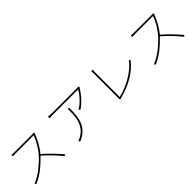

<svg xmlns="http://www.w3.org/2000/svg" viewBox="294 -2060 3412 3412"><g transform="rotate(-45 2000.0 -354.5)"><path d="M766 -660Q763 -656 758.5 -648Q754 -640 752 -635Q739 -599 719.5 -558Q700 -517 676.5 -475.5Q653 -434 626.5 -394.5Q600 -355 572 -323Q614 -287 657 -246Q700 -205 740 -163.5Q780 -122 815 -83Q850 -44 877 -12L852 10Q826 -22 791.5 -62Q757 -102 717.5 -144Q678 -186 635.5 -226.5Q593 -267 553 -302Q469 -212 369 -132Q269 -52 148 2L124 -24Q245 -73 349 -155Q453 -237 538 -331Q564 -361 592 -400Q620 -439 645 -481Q670 -523 690 -565Q710 -607 721 -643H281Q270 -643 255.5 -642.5Q241 -642 228 -641Q213 -640 197 -640V-678Q212 -676 227 -675Q240 -674 254.5 -673.5Q269 -673 281 -673H700Q731 -673 746 -677Z M1516 -546Q1516 -436 1505.5 -349Q1495 -262 1465 -194Q1435 -126 1380 -74Q1325 -22 1236 18L1206 -7Q1223 -12 1244.5 -22.5Q1266 -33 1280 -41Q1349 -79 1389 -130.5Q1429 -182 1450 -241Q1471 -300 1477 -364Q1483 -428 1483 -491Q1483 -504 1483 -517.5Q1483 -531 1481 -546ZM1908 -675Q1904 -670 1900 -665.5Q1896 -661 1892 -655Q1880 -633 1856 -599.5Q1832 -566 1799 -527.5Q1766 -489 1724.5 -450Q1683 -411 1635 -378L1606 -401Q1645 -422 1684 -455Q1723 -488 1757 -524.5Q1791 -561 1817.5 -597.5Q1844 -634 1859 -662H1241Q1216 -662 1187.5 -661Q1159 -660 1136 -658V-699Q1159 -696 1187.5 -694Q1216 -692 1241 -692H1851Q1859 -692 1869.5 -693Q1880 -694 1888 -696Z M2249 -24Q2251 -29 2253 -37Q2255 -45 2255 -57V-658Q2255 -664 2254.5 -674Q2254 -684 2253 -694.5Q2252 -705 2251.5 -714Q2251 -723 2250 -727H2290Q2289 -723 2288 -714.5Q2287 -706 2286.5 -696Q2286 -686 2285.5 -676Q2285 -666 2285 -659V-44Q2367 -63 2451.5 -97Q2536 -131 2613 -176.5Q2690 -222 2755.5 -277.5Q2821 -333 2866 -395L2885 -369Q2792 -249 2642.5 -157.5Q2493 -66 2295 -15Q2284 -12 2270 -7Z M3766 -660Q3763 -656 3758.5 -648Q3754 -640 3752 -635Q3739 -599 3719.5 -558Q3700 -517 3676.5 -475.5Q3653 -434 3626.5 -394.5Q3600 -355 3572 -323Q3614 -287 3657 -246Q3700 -205 3740 -163.5Q3780 -122 3815 -83Q3850 -44 3877 -12L3852 10Q3826 -22 3791.5 -62Q3757 -102 3717.5 -144Q3678 -186 3635.5 -226.5Q3593 -267 3553 -302Q3469 -212 3369 -132Q3269 -52 3148 2L3124 -24Q3245 -73 3349 -155Q3453 -237 3538 -331Q3564 -361 3592 -400Q3620 -439 3645 -481Q3670 -523 3690 -565Q3710 -607 3721 -643H3281Q3270 -643 3255.5 -642.5Q3241 -642 3228 -641Q3213 -640 3197 -640V-678Q3212 -676 3227 -675Q3240 -674 3254.5 -673.5Q3269 -673 3281 -673H3700Q3731 -673 3746 -677Z"/></g></svg>

Font: SpoqaHanSansJP-Thin
Style: Regular
Weight: 250
Designer: [Source Han Sans]
Ryoko NISHIZUKA  (kana & ideographs); Paul D. Hunt (Latin, Greek & Cyrillic); Wenlong ZHANG  (bopomofo
Foundry: Spoqa (http://bi.spoqa.com)
Version: Version 1.002.20150607